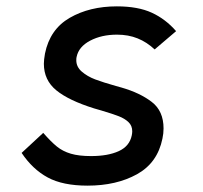

<svg xmlns="http://www.w3.org/2000/svg" viewBox="-20 -578 640 604"><path d="M48 -97 116 -160Q140.5 -132 159 -117Q177.5 -102 202.8 -94.5Q228 -87 266.5 -87Q319.5 -87 353.5 -102.5Q387.5 -118 394.5 -152Q396 -159 396 -165Q396 -182.5 384.2 -193.8Q372.5 -205 354 -212.2Q335.5 -219.5 298.5 -230.5L276 -237Q196 -262 157 -294Q118 -326 118 -377.5Q118 -389.5 121.5 -409.5Q137 -486 199.5 -522Q262 -558 347.5 -558Q414 -558 457.5 -538Q501 -518 534 -480L466.5 -422.5Q442 -445.5 413 -457.2Q384 -469 348 -469Q299.5 -469 263.5 -450Q227.5 -431 221 -399Q220 -395.5 220 -388.5Q220 -367.5 237.5 -352.5Q255 -337.5 279.5 -328.2Q304 -319 344.5 -307.5L362.5 -302.5Q420 -286 457.2 -257.5Q494.5 -229 494.5 -174Q494.5 -158 491 -142Q475.5 -65.5 410.8 -29.8Q346 6 255.5 6Q177.5 6 130 -19.8Q82.5 -45.5 48 -97Z"/></svg>

Font: JuliaMono Medium
Style: Italic
Weight: 500
Italic angle: -9°
Monospace: yes
Designer: cormullion
Foundry: corm
Version: Version 0.054; ttfautohint (v1.8.4)